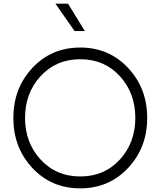

<svg xmlns="http://www.w3.org/2000/svg" viewBox="-20 -1020 878 1050"><path d="M388 -850 283 -1000H352L444 -850ZM419 10Q261 10 157 -101.5Q53 -213 53 -375Q53 -537 157 -648.5Q261 -760 419 -760Q576 -760 680.5 -648.5Q785 -537 785 -375Q785 -213 680.5 -101.5Q576 10 419 10ZM720 -375Q720 -511 635.5 -603.5Q551 -696 419 -696Q287 -696 202 -603.5Q117 -511 117 -375Q117 -240 202 -147.5Q287 -55 419 -55Q551 -55 635.5 -147.5Q720 -240 720 -375Z"/></svg>

Font: Orkney Light
Style: Regular
Weight: 300
Designer: Samuel Oakes and Alfredo Marco Pradil
Foundry: Alfredo Marco Pradil
Version: 1.0; ttfautohint (v1.5)